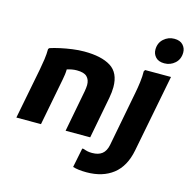

<svg xmlns="http://www.w3.org/2000/svg" viewBox="-143 -947 1309 1326"><g transform="rotate(15 512.0 -284.0)"><path d="M27 0 98 -364Q105 -400 110.5 -439Q116 -478 116 -514L123 -522Q153 -532 194 -541Q235 -550 279 -556Q323 -562 363 -562Q486 -562 553 -520Q620 -478 620 -376Q620 -359 618 -339.5Q616 -320 612 -298L555 0H379L436 -298Q438 -311 439.5 -323Q441 -335 441 -343Q441 -381 419.5 -402Q398 -423 347 -423Q328 -423 310 -419.5Q292 -416 277 -411Q277 -394 274.5 -375Q272 -356 268 -336L203 0ZM916 -626Q875 -626 854 -648.5Q833 -671 833 -702Q833 -750 865.5 -779Q898 -808 941 -808Q982 -808 1003 -785.5Q1024 -763 1024 -732Q1024 -684 992 -655Q960 -626 916 -626ZM494 228 522 89H532Q548 95 561.5 98Q575 101 595 101Q640 101 666 80.5Q692 60 701 16L777 -380Q784 -415 789.5 -458Q795 -501 794 -536L801 -547H986L878 7Q855 125 781 182.5Q707 240 592 240Q531 240 494 228Z"/></g></svg>

Font: Kufam
Style: Bold Italic
Weight: 700
Italic angle: -11°
Designer: Artur Schmal
Foundry: Original Type
Version: Version 1.301; ttfautohint (v1.8.3)